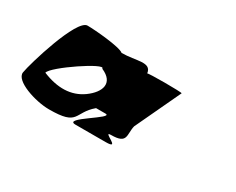

<svg xmlns="http://www.w3.org/2000/svg" viewBox="-95 -1090 1808 1474"><g transform="rotate(30 809.0 -352.5)"><path d="M88 -146C76 -66 281 0 402 0C667 0 579 -78 711 -189H794C879 -189 517 0 638 0H904C1050 0 829 -68 914 -68C1060 -68 1014 -133 1034 -214L1223 -616C1224 -624 919 -624 918 -616C906 -710 796 -654 669 -654C633 -686 404 -705 338 -705C242 -705 101 -228 88 -146ZM238 -230C247 -286 610 -531 601 -475C732 -419 694 -319 595 -247C495 -175 374 -174 238 -230Z"/></g></svg>

Font: Ampere
Style: SCSuExtIta
Weight: 400
Version: Version 1